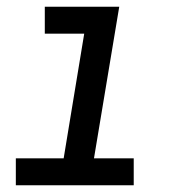

<svg xmlns="http://www.w3.org/2000/svg" viewBox="-20 -550 540 570"><path d="M27 0V-80H169L230 -450H113V-530H334L259 -80H377V0Z"/></svg>

Font: Iosevka Curly Medium Oblique
Style: Regular
Weight: 500
Italic angle: -9°
Monospace: yes
Designer: Belleve Invis
Foundry: Belleve Invis
Version: Version 11.1.0; ttfautohint (v1.8.3)